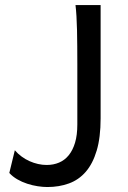

<svg xmlns="http://www.w3.org/2000/svg" viewBox="-20 -733 511 765"><path d="M380.9 -712.9V-261.2Q380.9 -185.1 365.2 -132.8Q349.6 -80.6 321.5 -48.3Q293.5 -16.1 254.4 -2Q215.3 12.2 168.5 12.2Q150.9 12.2 130.1 9Q109.4 5.9 88.4 -1Q67.4 -7.8 48.8 -18.6Q30.3 -29.3 17.1 -43.9L39.1 -134.3Q51.3 -120.1 66.4 -109.1Q81.5 -98.1 97.9 -90.8Q114.3 -83.5 131.6 -79.6Q148.9 -75.7 166 -75.7Q192.9 -75.7 215.3 -85.2Q237.8 -94.7 253.9 -114.5Q270 -134.3 279.1 -164.6Q288.1 -194.8 288.1 -236.8V-478.5Q288.1 -514.2 287.8 -548.1Q287.6 -582 286.9 -612.1Q286.1 -642.1 284.7 -667.7Q283.2 -693.4 280.8 -712.9Z"/></svg>

Font: Andika Phon
Style: Regular
Weight: 400
Designer: Victor Gaultney, Annie Olsen, Julie Remington, Don Collingsworth, Eric Hays, Becca Hirsbrunner
Foundry: SIL International
Version: Version 5.000